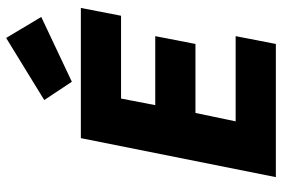

<svg xmlns="http://www.w3.org/2000/svg" viewBox="-170 -770 939 640"><g transform="rotate(-90 300.0 -449.5)"><path d="M30 0 160 -650H594L568 -516H292L270 -402H500L474 -268H244L216 -134H500L474 0ZM348 -680 287 -772 494 -899 564 -782Z"/></g></svg>

Font: TypoPRO Source Code Pro
Style: Italic
Weight: 900
Italic angle: -11°
Monospace: yes
Designer: Paul D. Hunt, Teo Tuominen
Foundry: Adobe Systems Incorporated
Version: Version 1.030;PS 1.0;hotconv 1.0.84;makeotf.lib2.5.63406